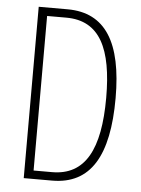

<svg xmlns="http://www.w3.org/2000/svg" viewBox="-52 -755 585 797"><g transform="rotate(5 240.5 -357.0)"><path d="M428 -364C428 -595 356 -714 197 -714H77V0H195C356 0 428 -124 428 -364ZM389 -362C389 -147 330 -35 192 -35H115V-679H195C336 -679 389 -565 389 -362Z"/></g></svg>

Font: Noto Sans Lao UI ExtCond ExtLt
Style: Regular
Weight: 200
Width: 2
Designer: Monotype Design Team
Foundry: Monotype Imaging Inc.
Version: Version 2.000